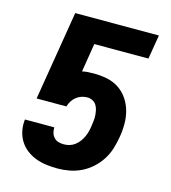

<svg xmlns="http://www.w3.org/2000/svg" viewBox="-110 -824 821 922"><g transform="rotate(15 300.0 -363.5)"><path d="M260 8Q232 8 205 4.5Q178 1 153.5 -8Q129 -17 108 -32.5Q87 -48 73 -69Q59 -90 52.5 -116Q46 -142 48 -169L49 -179H195V-174Q195 -161 199 -149Q203 -137 212 -128Q221 -119 233.5 -115.5Q246 -112 260 -112Q274 -112 288 -116Q302 -120 314.5 -129.5Q327 -139 336 -151.5Q345 -164 351 -177Q357 -190 360.5 -204Q364 -218 366 -232Q368 -246 369.5 -259.5Q371 -273 370 -286.5Q369 -300 366 -313Q363 -326 356 -336.5Q349 -347 337 -353Q325 -359 312 -359Q297 -359 283 -354.5Q269 -350 257 -340.5Q245 -331 237 -318Q229 -305 225 -291H77L150 -735H566L546 -615H277L254 -473Q268 -476 282.5 -477Q297 -478 312 -478Q345 -478 377.5 -471.5Q410 -465 436.5 -447.5Q463 -430 481 -403.5Q499 -377 507.5 -346Q516 -315 516 -281Q516 -247 510 -214Q505 -184 496 -155Q487 -126 470 -99.5Q453 -73 429 -51.5Q405 -30 377 -16.5Q349 -3 319 2.5Q289 8 260 8Z"/></g></svg>

Font: Iosevka Curly HvExObl
Style: Regular
Weight: 900
Width: 7
Italic angle: -9°
Monospace: yes
Designer: Belleve Invis
Foundry: Belleve Invis
Version: Version 11.1.0; ttfautohint (v1.8.3)